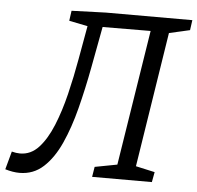

<svg xmlns="http://www.w3.org/2000/svg" viewBox="-80 -750 836 813"><g transform="rotate(5 338.0 -344.0)"><path d="M32 10Q4 10 -29 0L-8 -77Q11 -72 27 -72Q73 -72 106.5 -108.5Q140 -145 165 -206Q190 -267 208 -341Q226 -415 239.5 -491.5Q253 -568 265 -634L186 -650L192 -693L337 -698H705L699 -655L611 -635L521 -61L602 -43L594 0H340L347 -43L442 -61L533 -637L329 -636Q313 -550 296 -459.5Q279 -369 257.5 -285Q236 -201 206 -134.5Q176 -68 133.5 -29Q91 10 32 10Z"/></g></svg>

Font: Bitter
Style: Italic
Weight: 400
Italic angle: -9°
Designer: Sol Matas, and Bitter project Authors
Foundry: Sol Matas
Version: Version 2.001